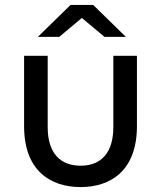

<svg xmlns="http://www.w3.org/2000/svg" viewBox="-20 -755 655 781"><path d="M308 6C428 6 537 -59 537 -242V-528H441V-238C441 -133 391 -81 308 -81C225 -81 174 -132 174 -238V-528H78V-242C78 -59 187 6 308 6ZM134 -605H221L313 -682L405 -605H492L359 -735H267Z"/></svg>

Font: Chess Sans Medium
Style: Regular
Weight: 500
Designer: Wolf Bōese
Foundry: Wolf Bōese
Version: Version 7.223;Glyphs 3.3 (3306)